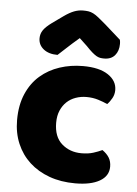

<svg xmlns="http://www.w3.org/2000/svg" viewBox="-54 -786 602 843"><g transform="rotate(5 247.0 -364.5)"><path d="M326 -367Q301 -367 278.5 -359Q256 -351 239.5 -335.5Q223 -320 213 -297Q203 -274 203 -243Q203 -181 238.5 -150Q274 -119 325 -119Q355 -119 377 -126Q399 -133 416 -141Q436 -127 446 -110.5Q456 -94 456 -71Q456 -30 417 -7.5Q378 15 309 15Q246 15 195 -3.5Q144 -22 107.5 -55.5Q71 -89 51 -136Q31 -183 31 -240Q31 -306 52.5 -355.5Q74 -405 111 -437Q148 -469 196.5 -485Q245 -501 299 -501Q371 -501 410 -475Q449 -449 449 -408Q449 -389 440 -372.5Q431 -356 419 -344Q402 -352 378 -359.5Q354 -367 326 -367ZM274 -622Q240 -593 221 -575Q202 -557 183 -540Q144 -540 121 -558.5Q98 -577 98 -606Q98 -626 109 -642Q120 -658 146 -677L195 -712Q219 -729 238.5 -736.5Q258 -744 278 -744Q291 -744 301.5 -742.5Q312 -741 323 -735.5Q334 -730 347 -719.5Q360 -709 380 -692L450 -630Q451 -625 451.5 -621Q452 -617 452 -612Q452 -581 435.5 -561.5Q419 -542 388 -542Q378 -542 370 -543.5Q362 -545 353.5 -550Q345 -555 334 -564.5Q323 -574 308 -590Z"/></g></svg>

Font: Baloo Tammudu
Style: Regular
Weight: 400
Designer: Omkar Shende and Ek Type
Foundry: Ek Type
Version: Version 1.443;PS 1.000;hotconv 16.6.51;makeotf.lib2.5.65220;